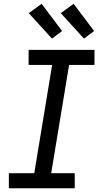

<svg xmlns="http://www.w3.org/2000/svg" viewBox="-20 -1000 540 1020"><path d="M27 0V-80H162L257 -655H132V-735H482V-655H347L252 -80H377V0ZM426 -795 303 -930 371 -980 480 -835ZM256 -795 133 -930 201 -980 310 -835Z"/></svg>

Font: Iosevka Curly Medium
Style: Italic
Weight: 500
Italic angle: -9°
Monospace: yes
Designer: Belleve Invis
Foundry: Belleve Invis
Version: Version 22.1.2; ttfautohint (v1.8.4)